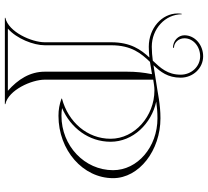

<svg xmlns="http://www.w3.org/2000/svg" viewBox="-52 -782 835 770"><g transform="rotate(90 365.0 -397.5)"><path d="M387.9 -607.1C408.9 -610 430.3 -612 455 -612C569.8 -612 663 -532.3 663 -434C663 -319.7 565.3 -227 445 -227C433.7 -227 425.5 -227.6 413.9 -229.4C493.6 -263.7 549 -336.7 549 -424C549 -514 476.4 -587.9 387.9 -607.1ZM695 -434C695 -538.9 583.1 -624 455 -624C396.8 -624 357.9 -613.4 300 -605.2C279.7 -602.3 260.8 -598.9 242.1 -596C268.8 -624.3 292 -653.3 292 -705.2C292 -754.9 253.6 -795.2 206.4 -795.2C159.8 -795.2 122 -761.6 122 -720.2C122 -694.8 144.4 -674.2 172 -674.2V-678.2C151 -678.2 134 -697 134 -720.2C134 -755 166.4 -783.2 206.3 -783.2C247 -783.2 280 -748.3 280 -705.2C280 -652.6 253.2 -624.1 223.9 -593.3C205.8 -590.9 187.5 -589.2 167.8 -589.2C96.1 -589.2 37.8 -643 37.8 -709.2H35.8C34.9 -703.6 34.5 -698.2 34.5 -693.1C34.5 -629.1 94.2 -577.2 167.8 -577.2C183 -577.2 197.2 -578.2 211.1 -579.7C180 -545.8 150 -505 150 -426.2V-160C150 -107.3 108.6 -14.3 52 -2V0H398V-2C341.4 -14.3 300 -107.3 300 -160V-595C307 -596 313 -596.9 320 -598C328.1 -599.3 335 -599.8 343.2 -599.8C445.8 -599.8 537 -521 537 -424C537 -331.1 470.8 -254.4 376 -229V-227C399.4 -218.8 420.3 -215 445 -215C583 -215 695 -313.1 695 -434ZM228.7 -582C244.7 -584.3 260.8 -587.2 278 -590.1C271.1 -555.2 268 -525.4 268 -490V-160C268 -101.2 298.4 -52.8 344.7 -12H95.3C135.8 -47.7 162 -114.9 162 -160V-426.2C162 -508.4 195.7 -547.4 228.7 -582Z"/></g></svg>

Font: SortefaxS01
Style: Medium
Weight: 500
Designer: gluk
Foundry: gluk
Version: Version 0.261